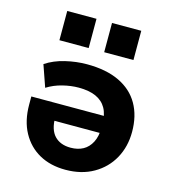

<svg xmlns="http://www.w3.org/2000/svg" viewBox="-111 -828 843 932"><g transform="rotate(15 311.0 -362.5)"><path d="M302 11Q227 11 171 -20Q115 -51 83 -109.5Q51 -168 51 -250V-290H440V-205H172L189 -223Q189 -160 218 -129.5Q247 -99 299 -99Q335 -99 361.5 -113.5Q388 -128 403.5 -158Q419 -188 419 -232V-249Q419 -298 401.5 -329Q384 -360 349.5 -375.5Q315 -391 263 -391Q224 -391 182 -380.5Q140 -370 105 -348L67 -457Q109 -485 164 -498Q219 -511 272 -511Q369 -511 435 -479.5Q501 -448 534.5 -389.5Q568 -331 568 -250Q568 -176 535.5 -117Q503 -58 443 -23.5Q383 11 302 11ZM337 -589V-736H484V-589ZM112 -589V-736H259V-589Z"/></g></svg>

Font: Nunito Sans 8pt ExtraBold
Style: Regular
Weight: 800
Version: Version 3.101;gftools[0.9.27]